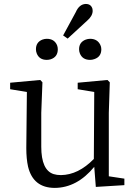

<svg xmlns="http://www.w3.org/2000/svg" viewBox="-20 -918 679 952"><path d="M372.1 -673.8Q372.1 -709 405.3 -721.7Q416 -725.6 426.8 -725.6Q462.9 -725.6 477.5 -695.3Q482.4 -685.5 482.4 -673.8Q482.4 -636.7 448.2 -625Q437.5 -621.1 426.8 -621.1Q388.7 -621.1 376 -653.3Q372.1 -663.1 372.1 -673.8ZM412.1 -815.4 315.4 -726.6 293 -742.2 355.5 -857.4Q373 -897.5 405.3 -898.4Q431.6 -898.4 438.5 -874Q439.5 -868.2 439.5 -863.3Q438.5 -837.9 412.1 -815.4ZM211.9 -621.1Q174.8 -621.1 162.1 -653.3Q158.2 -663.1 158.2 -673.8Q158.2 -709 190.4 -721.7Q201.2 -725.6 211.9 -725.6Q249 -725.6 262.7 -694.3Q266.6 -684.6 266.6 -673.8Q266.6 -635.7 231.4 -624Q221.7 -621.1 211.9 -621.1ZM519.5 -43.9 596.7 -32.2V0L455.1 8.8L447.3 -90.8Q362.3 12.7 252 13.7Q144.5 13.7 119.1 -91.8Q110.4 -130.9 110.4 -183.6L113.3 -461.9L30.3 -475.6V-507.8L179.7 -521.5L190.4 -509.8L184.6 -358.4V-190.4Q184.6 -74.2 246.1 -54.7Q261.7 -49.8 282.2 -49.8Q368.2 -50.8 445.3 -129.9L447.3 -461.9L365.2 -475.6V-507.8L512.7 -521.5L524.4 -509.8L519.5 -358.4Z"/></svg>

Font: GenYoMin JP Regular
Style: Regular
Weight: 400
Version: Version 1.001;PS 1;hotconv 16.6.51;makeotf.lib2.5.65220 DEVE